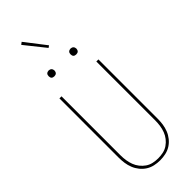

<svg xmlns="http://www.w3.org/2000/svg" viewBox="-370 -1199 1240 1240"><g transform="rotate(-45 250.0 -579.0)"><path d="M250 8Q224 8 199 2.5Q174 -3 152.5 -16.5Q131 -30 114.5 -50.5Q98 -71 88.5 -95Q79 -119 75.5 -144Q72 -169 72 -195V-735H91V-195Q91 -172 94.5 -149Q98 -126 106 -104.5Q114 -83 128.5 -64.5Q143 -46 162 -33Q181 -20 204 -15Q227 -10 250 -10Q273 -10 296 -15Q319 -20 338 -33Q357 -46 371.5 -64.5Q386 -83 394 -104.5Q402 -126 405.5 -149Q409 -172 409 -195V-735H428V-195Q428 -169 424.5 -144Q421 -119 411.5 -95Q402 -71 385.5 -50.5Q369 -30 347.5 -16.5Q326 -3 301 2.5Q276 8 250 8ZM350 -859Q345 -859 339.5 -860.5Q334 -862 330.5 -865.5Q327 -869 325.5 -874.5Q324 -880 324 -885Q324 -890 325.5 -895.5Q327 -901 330.5 -904.5Q334 -908 339.5 -910Q345 -912 350 -912Q355 -912 360.5 -910Q366 -908 369.5 -904.5Q373 -901 375 -895.5Q377 -890 377 -885Q377 -880 375 -874.5Q373 -869 369.5 -865.5Q366 -862 360.5 -860.5Q355 -859 350 -859ZM150 -859Q145 -859 139.5 -860.5Q134 -862 130.5 -865.5Q127 -869 125.5 -874.5Q124 -880 124 -885Q124 -890 125.5 -895.5Q127 -901 130.5 -904.5Q134 -908 139.5 -910Q145 -912 150 -912Q155 -912 160.5 -910Q166 -908 169.5 -904.5Q173 -901 175 -895.5Q177 -890 177 -885Q177 -880 175 -874.5Q173 -869 169.5 -865.5Q166 -862 160.5 -860.5Q155 -859 150 -859ZM253 -1015 142 -1154 158 -1166 267 -1025Z"/></g></svg>

Font: Zed Mono Thin
Style: Regular
Weight: 100
Monospace: yes
Designer: Belleve Invis
Foundry: Belleve Invis
Version: Version 1.0.0; ttfautohint (v1.8.4)